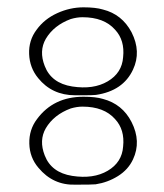

<svg xmlns="http://www.w3.org/2000/svg" viewBox="-20 -750 448 524"><path d="M208 -730Q241 -730 261 -724Q313 -711 339 -662Q366 -609 343 -560Q316 -502 242 -491Q231 -490 213.5 -490Q196 -490 185 -490Q122 -490 84 -537Q61 -565 59.5 -602.5Q58 -640 80 -669Q101 -698 136 -714Q171 -730 208 -730ZM205 -703Q190 -703 173 -698Q127 -681 105 -644Q86 -611 102 -570Q120 -523 177 -514Q235 -505 274 -528Q313 -551 316 -594Q321 -640 294 -669Q264 -703 205 -703ZM208 -486Q241 -486 261 -480Q314 -466 339 -417Q366 -364 343 -315Q330 -287 302 -269.5Q274 -252 241 -247Q232 -246 186 -246Q125 -244 85 -292Q61 -320 60 -358Q59 -396 81 -425Q126 -486 208 -486ZM205 -459Q190 -459 173 -454Q127 -437 105 -400Q86 -367 102 -326Q120 -279 177 -270Q235 -261 274 -284Q313 -307 316 -350Q321 -396 294 -425Q264 -459 205 -459Z"/></svg>

Font: Kimchi
Style: Regular
Weight: 400
Version: Version 1.1